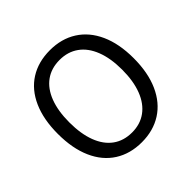

<svg xmlns="http://www.w3.org/2000/svg" viewBox="-172 -830 1003 1003"><g transform="rotate(-45 329.5 -328.0)"><path d="M328.6 -668Q413.6 -668 476.8 -627.9Q540 -587.9 574.5 -511.7Q608.9 -435.5 608.9 -329.1Q608.9 -222.2 574.5 -145.3Q540 -68.4 476.8 -28.1Q413.6 12.2 328.6 12.2Q243.2 12.2 179.9 -28.1Q116.7 -68.4 82.8 -145Q48.8 -221.7 48.8 -329.1Q48.8 -436 82.8 -512.2Q116.7 -588.4 179.7 -628.2Q242.7 -668 328.6 -668ZM328.6 -596.2Q267.1 -596.2 223.4 -564.7Q179.7 -533.2 156.7 -473.1Q133.8 -413.1 133.8 -329.1Q133.8 -244.6 156.7 -184.1Q179.7 -123.5 223.4 -91.8Q267.1 -60.1 328.6 -60.1Q389.2 -60.1 433.1 -92Q477.1 -124 500.5 -184.3Q523.9 -244.6 523.9 -329.1Q523.9 -413.1 500.5 -473.1Q477.1 -533.2 433.1 -564.7Q389.2 -596.2 328.6 -596.2Z"/></g></svg>

Font: Varta
Style: Regular
Weight: 400
Designer: Joana Correia, Viktoriya Grabowska, Eben Sorkin
Foundry: Sorkin Type
Version: Version 1.003; ttfautohint (v1.3) -l 8 -r 24 -G 200 -x 12 -H